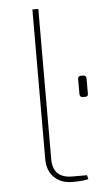

<svg xmlns="http://www.w3.org/2000/svg" viewBox="-52 -733 406 773"><g transform="rotate(-5 151.0 -347.0)"><path d="M132 -95Q131 -16 211 -16H270L274 0Q255 6 210 6Q163 6 136 -21Q108 -48 108 -96L109 -700H133ZM280 -331Q269 -331 268 -344V-404Q268 -417 280 -417H289Q302 -417 302 -404V-344Q303 -331 291 -331Z"/></g></svg>

Font: Taylor Sans Thin
Style: Regular
Weight: 100
Italic angle: -8°
Designer: Natanael Gama
Version: Version 1.001 September 8, 2015